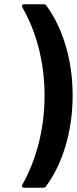

<svg xmlns="http://www.w3.org/2000/svg" viewBox="-20 -780 359 896"><path d="M93 -760C86 -760 82 -757 82 -752C82 -751 83 -749 84 -746C145 -641 188 -498 188 -334C188 -170 145 -25 84 82C83 84 82 86 82 88C82 91 84 96 93 96H181C188 96 192 94 195 89C270 -12 319 -163 319 -335C319 -506 270 -653 197 -753C194 -758 190 -760 183 -760Z"/></svg>

Font: Barlow SemiBold Numbers
Style: Regular
Weight: 600
Designer: Jeremy Tribby
Foundry: Tribby Type
Version: Version 1.408